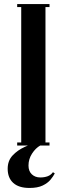

<svg xmlns="http://www.w3.org/2000/svg" viewBox="-20 -720 330 950"><path d="M251 138Q244 152 230 169Q216 186 191 198Q166 210 126 210Q73 210 45.5 185Q18 160 18 115Q18 75 42.5 49Q67 23 102 7Q137 -9 167 -19L179 0Q156 13 138.5 40Q121 67 121 99Q121 127 137.5 142.5Q154 158 179 158Q200 158 216 152Q232 146 242 132ZM65 0V-15H85V-685H65V-700H225V-685H205V-15H225V0Z"/></svg>

Font: Copperplate CC
Style: Regular
Weight: 400
Designer: indestructible type*
Foundry: Cowboy Collective
Version: Version 1.000